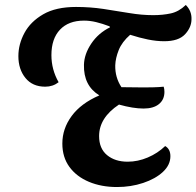

<svg xmlns="http://www.w3.org/2000/svg" viewBox="-20 -731 791 773"><path d="M162 -382Q111 -382 82.5 -417Q54 -452 54 -505Q54 -553 78.5 -598.5Q103 -644 154 -673.5Q205 -703 286 -703Q343 -703 396.5 -695Q450 -687 500 -678.5Q550 -670 597 -670Q635 -670 667.5 -677Q700 -684 728 -711Q752 -687 751 -654Q751 -621 725 -593Q699 -565 641 -565Q610 -565 575.5 -572Q541 -579 504 -591Q471 -562 458 -529.5Q445 -497 444 -468Q443 -419 469 -380Q485 -380 513 -379.5Q541 -379 559 -379Q574 -379 597 -379.5Q620 -380 639 -382Q642 -373 642 -361Q642 -330 620 -312Q598 -294 558 -294Q516 -294 459 -310Q379 -257 379 -183Q379 -133 411 -106.5Q443 -80 494 -80Q535 -80 575 -97Q615 -114 645 -143Q666 -131 666 -102Q666 -67 636 -39Q606 -11 556.5 5.5Q507 22 451 22Q388 22 338 1Q288 -20 259.5 -59Q231 -98 231 -153Q231 -213 268.5 -264Q306 -315 380 -347Q316 -386 318 -470Q319 -513 347.5 -555.5Q376 -598 423 -621L421 -625Q392 -636 367 -642Q342 -648 318 -648Q256 -648 221.5 -611.5Q187 -575 187 -509Q187 -451 216 -400Q193 -382 162 -382Z"/></svg>

Font: Sansita Swashed Medium
Style: Regular
Weight: 500
Designer: Pablo Cosgaya
Foundry: Omnibus-Type
Version: Version 1.003; ttfautohint (v1.8.3)